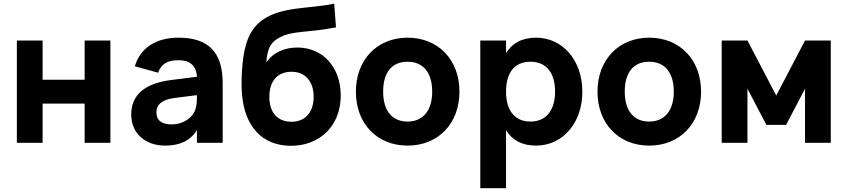

<svg xmlns="http://www.w3.org/2000/svg" viewBox="-20 -754 4478 1014"><path d="M205 0V-207H427V0H563V-540H427V-333H205V-540H69V0Z M923 -555C803.5 -555 721.5 -501.5 692 -404L815 -370C831 -416 864 -436 923 -436C983 -436 1016.5 -408 1020 -348.5L884.5 -331.5C744 -314 673 -252.5 673 -149C673 -51 745.5 15 853 15C931 15 985.5 -12 1020 -66.5V0H1156V-315C1156 -478 1081 -555 923 -555ZM1020 -251.5V-244C1020 -220 1019.5 -189.5 1007 -164C989 -127.5 944 -97 887 -97C833.5 -97 806 -118.5 806 -161C806 -203.5 838.5 -229 904.5 -237Z M1513.5 16C1668.5 17.5 1779.5 -89.5 1779.5 -249C1779.5 -399 1685.5 -503 1550.5 -503C1486 -503 1424.5 -480 1386.5 -424C1392 -497 1408 -530 1455.5 -555.5C1528 -594 1601.5 -579.5 1754.5 -609.5L1745 -734.5C1611.5 -707 1471 -720 1369.5 -651C1291 -597.5 1270.5 -507.5 1261 -418.5C1255 -362.5 1254 -296.5 1258.5 -251C1273.5 -90.5 1360 14 1513.5 16ZM1519.5 -111C1444 -111 1402.5 -161 1402.5 -243C1402.5 -322.5 1443 -375 1519.5 -375C1593.5 -375 1636.5 -322.5 1636.5 -243C1636.5 -165.5 1596 -111 1519.5 -111Z M2132.5 15C2294.5 15 2406.5 -101.5 2406.5 -270C2406.5 -438.5 2294.5 -555 2132.5 -555C1971.5 -555 1859.5 -438 1859.5 -270C1859.5 -101.5 1971 15 2132.5 15ZM2132.5 -112C2050.5 -112 2003.5 -169.5 2003.5 -270C2003.5 -371.5 2049.5 -428 2132.5 -428C2215 -428 2262.5 -370.5 2262.5 -270C2262.5 -170.5 2214.5 -112 2132.5 -112Z M2652.5 240V-66.5C2684 -15.5 2734.5 15 2811.5 15C2949.5 15 3055.5 -102 3055.5 -270C3055.5 -437 2949.5 -555 2811.5 -555C2734.5 -555 2684 -524.5 2652.5 -473.5V-540H2516.5V240ZM2781.5 -112C2696.5 -112 2652.5 -173 2652.5 -270C2652.5 -364 2692.5 -428 2781.5 -428C2867.5 -428 2911.5 -366 2911.5 -270C2911.5 -177 2868.5 -112 2781.5 -112Z M3408.5 15C3570.5 15 3682.5 -101.5 3682.5 -270C3682.5 -438.5 3570.5 -555 3408.5 -555C3247.5 -555 3135.5 -438 3135.5 -270C3135.5 -101.5 3247 15 3408.5 15ZM3408.5 -112C3326.5 -112 3279.5 -169.5 3279.5 -270C3279.5 -371.5 3325.5 -428 3408.5 -428C3491 -428 3538.5 -370.5 3538.5 -270C3538.5 -170.5 3490.5 -112 3408.5 -112Z M3927.5 0V-285.5L4027.5 -94.5H4131.5L4231.5 -285.5V0H4367.5V-540H4231.5L4079.5 -249.5L3927.5 -540H3791.5V0Z"/></svg>

Font: Vela Sans ExtBd
Style: Regular
Weight: 800
Designer: Principal design: Mikhail Sharanda - project Manrope.
Design modification: Ravid Balaliev
Foundry: Mikhail Sharanda
Version: Version 1.001